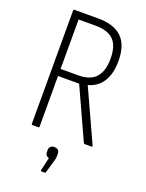

<svg xmlns="http://www.w3.org/2000/svg" viewBox="-161 -732 777 1025"><g transform="rotate(20 227.5 -219.5)"><path d="M79 0Q73 0 73 -6V-649Q73 -655 79 -655H215Q303 -655 348 -612Q393 -569 393 -478Q393 -406 364.5 -361Q336 -316 283 -302V-301L417 -8Q421 0 413 0H375Q371 0 369 -4L237 -293H117V-6Q117 0 112 0ZM117 -333H216Q286 -333 317.5 -369.5Q349 -406 349 -475Q349 -549 315.5 -581.5Q282 -614 215 -614H117ZM207 216Q203 216 204 210L221 136Q212 134 206 127Q200 120 200 108V97Q200 84 208 77Q216 70 228 70Q243 70 250.5 77Q258 84 258 97V109Q258 118 256.5 126Q255 134 252 143L232 212Q231 216 227 216Z"/></g></svg>

Font: Sofia Sans Condensed Light
Style: Regular
Weight: 300
Designer: Botio Nikoltchev, Ani Petrova
Foundry: lettersoup
Version: Version 4.101